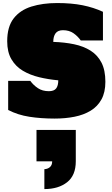

<svg xmlns="http://www.w3.org/2000/svg" viewBox="-20 -778 745 1274"><path d="M342.8 8.8Q252 8.8 175 -3.2Q98.1 -15.1 34.2 -48.3V-241.2H181.2Q201.7 -212.9 231.7 -192.9Q261.7 -172.9 304.2 -172.9Q338.4 -172.9 352.5 -191.2Q366.7 -209.5 366.7 -245.1Q300.8 -251 240 -265.6Q179.2 -280.3 131.3 -308.8Q83.5 -337.4 55.7 -385Q27.8 -432.6 27.8 -504.4Q27.8 -600.6 70.6 -655.8Q113.3 -710.9 188.2 -734.4Q263.2 -757.8 359.4 -757.8Q454.6 -757.8 527.8 -743.2Q601.1 -728.5 663.1 -699.7V-509.3H516.1Q496.6 -537.1 467.8 -557.4Q439 -577.6 397.9 -577.6Q363.8 -577.6 348.6 -556.9Q333.5 -536.1 333.5 -500Q408.2 -497.6 471.4 -484.4Q534.7 -471.2 581.3 -441.7Q627.9 -412.1 653.6 -362.1Q679.2 -312 679.2 -235.4Q679.2 -165.5 653.3 -118.4Q627.4 -71.3 581.5 -43.5Q535.6 -15.6 474.6 -3.4Q413.6 8.8 342.8 8.8ZM274.4 476.6V344.7Q297.4 343.3 311.8 330.3Q326.2 317.4 326.2 292.5H222.2V84H482.9V292Q482.9 386.2 425 431.4Q367.2 476.6 274.4 476.6Z"/></svg>

Font: Holtwood One SC
Style: Regular
Weight: 400
Designer: Vernon Adams
Foundry: Vernon Adams
Version: Version 1.100; ttfautohint (v1.8.4.7-5d5b)